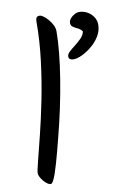

<svg xmlns="http://www.w3.org/2000/svg" viewBox="-87 -847 622 888"><g transform="rotate(-10 224.0 -403.0)"><path d="M282.2 -565Q273.4 -565 266.8 -568.7Q260.2 -572.5 260.2 -582.3Q260.2 -593 271.8 -603.7Q283.4 -614.4 299.4 -626.7Q315.4 -639 329.3 -653Q343.1 -667 347.3 -684.3Q341 -694.1 332.1 -699.2Q323.2 -704.3 314.9 -708.2Q306.6 -712.1 301 -717.5Q295.3 -722.9 295.3 -732.9Q295.3 -744 303.1 -753.6Q310.9 -763.2 322.8 -769.6Q334.6 -776.1 345.3 -776.1Q365.5 -776.1 383 -766.3Q400.4 -756.5 411.5 -740.1Q422.5 -723.7 422.5 -703.4Q422.5 -675.4 407.7 -650.5Q392.9 -625.7 370 -606.6Q347.1 -587.5 323.5 -576.2Q299.8 -565 282.2 -565ZM149 -219.3Q141.6 -190.3 134 -161.1Q126.4 -131.9 118.8 -105.7Q111.2 -79.5 104.2 -59Q97.2 -38.5 90.6 -26.9Q84 -15.3 78.5 -15.3Q71.4 -15.3 62.8 -21.3Q54.1 -27.4 46 -37.1Q37.8 -46.7 32.6 -56.9Q27.3 -67 27.3 -74.8Q27.3 -85.4 39 -131.2Q50.6 -177.1 68.1 -247.3Q85.6 -317.5 102.9 -403.7Q120.2 -490 131.8 -582.7Q143.5 -675.4 143.5 -764.7Q143.5 -778.3 147.2 -784.7Q151 -791.1 162.7 -791.1Q169.2 -791.1 179.8 -783.6Q190.5 -776.2 201.1 -763.7Q211.8 -751.2 219.4 -736.4Q227 -721.5 227 -706.7Q227 -662.7 221.4 -605.9Q215.8 -549.2 205.4 -485Q195 -420.8 180.7 -353.3Q166.4 -285.7 149 -219.3Z"/></g></svg>

Font: Kalam Variable Light
Style: Regular
Weight: 300
Designer: Lipi Raval, Jonny Pinhorn
Foundry: Indian Type Foundry
Version: Version 3.000